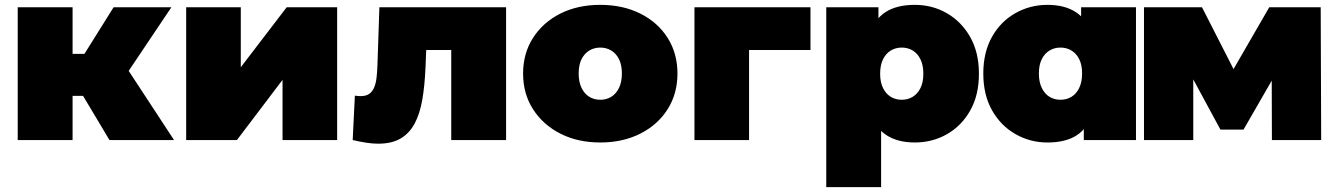

<svg xmlns="http://www.w3.org/2000/svg" viewBox="-20 -577 5515 791"><path d="M431 0 281 -251 463 -357 697 0ZM53 0V-547H279V0ZM213 -182V-355H417V-182ZM486 -249 274 -269 448 -547H686Z M747 0V-547H972V-300L1161 -547H1369V0H1144V-248L956 0Z M1433 0 1442 -183Q1448 -182 1454 -181.5Q1460 -181 1465 -181Q1487 -181 1500 -189.5Q1513 -198 1520.5 -214.5Q1528 -231 1531 -254.5Q1534 -278 1535 -309L1543 -547H2065V0H1839V-418L1888 -371H1692L1738 -421L1733 -300Q1730 -226 1720 -167.5Q1710 -109 1688.5 -68.5Q1667 -28 1630.5 -6.5Q1594 15 1538 15Q1516 15 1489.5 11Q1463 7 1433 0Z M2453 10Q2360 10 2288.5 -26.5Q2217 -63 2176 -127Q2135 -191 2135 -274Q2135 -357 2176 -421Q2217 -485 2288.5 -521Q2360 -557 2453 -557Q2546 -557 2618 -521Q2690 -485 2730.5 -421Q2771 -357 2771 -274Q2771 -191 2730.5 -127Q2690 -63 2618 -26.5Q2546 10 2453 10ZM2453 -166Q2478 -166 2498 -178Q2518 -190 2530 -214.5Q2542 -239 2542 -274Q2542 -310 2530 -333.5Q2518 -357 2498 -369Q2478 -381 2453 -381Q2428 -381 2408 -369Q2388 -357 2376 -333.5Q2364 -310 2364 -274Q2364 -239 2376 -214.5Q2388 -190 2408 -178Q2428 -166 2453 -166Z M2841 0V-547H3319V-371H3017L3066 -419V0Z M3749 10Q3678 10 3631.5 -20.5Q3585 -51 3563 -113.5Q3541 -176 3541 -273Q3541 -372 3561.5 -434.5Q3582 -497 3628 -527Q3674 -557 3749 -557Q3821 -557 3881 -522.5Q3941 -488 3977 -424.5Q4013 -361 4013 -273Q4013 -185 3977 -121.5Q3941 -58 3881 -24Q3821 10 3749 10ZM3384 194V-547H3599V-473L3600 -273L3610 -73V194ZM3695 -166Q3720 -166 3740 -178Q3760 -190 3772 -214Q3784 -238 3784 -273Q3784 -309 3772 -333Q3760 -357 3740 -369Q3720 -381 3695 -381Q3670 -381 3650 -369Q3630 -357 3618 -333Q3606 -309 3606 -273Q3606 -238 3618 -214Q3630 -190 3650 -178Q3670 -166 3695 -166Z M4295 10Q4224 10 4163.5 -24.5Q4103 -59 4067 -122.5Q4031 -186 4031 -274Q4031 -362 4067 -425.5Q4103 -489 4163.5 -523Q4224 -557 4295 -557Q4367 -557 4413 -526.5Q4459 -496 4481 -433.5Q4503 -371 4503 -274Q4503 -176 4482.5 -113Q4462 -50 4416.5 -20Q4371 10 4295 10ZM4349 -166Q4374 -166 4394 -178Q4414 -190 4426 -214.5Q4438 -239 4438 -274Q4438 -310 4426 -333.5Q4414 -357 4394 -369Q4374 -381 4349 -381Q4324 -381 4304 -369Q4284 -357 4272 -333.5Q4260 -310 4260 -274Q4260 -239 4272 -214.5Q4284 -190 4304 -178Q4324 -166 4349 -166ZM4445 0V-74L4444 -274L4434 -474V-547H4660V0Z M4693 0V-547H4932L5106 -206H5012L5209 -547H5421L5423 0H5220L5219 -329L5254 -305L5103 -43H5008L4857 -322L4896 -332V0Z"/></svg>

Font: MOST Montserrat Black
Style: Regular
Weight: 900
Designer: Julieta Ulanovsky
Foundry: Julieta Ulanovsky
Version: Version 8.000;March 11, 2024;FontCreator 15.0.0.2926 64-bit